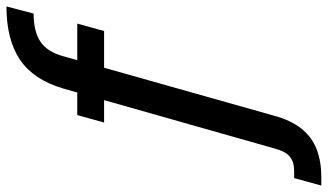

<svg xmlns="http://www.w3.org/2000/svg" viewBox="-357 -579 1014 594"><g transform="rotate(-90 150.0 -282.0)"><path d="M-127 205 -104 121H-81Q-54 121 -37.5 107.5Q-21 94 -12 59L173 -593Q200 -685 262 -727Q324 -769 427 -769L405 -685Q349 -685 317.5 -663.5Q286 -642 273 -593L89 59Q75 111 49 143.5Q23 176 -14.5 190.5Q-52 205 -101 205ZM68 -467 91 -550H374L351 -467Z"/></g></svg>

Font: DM Sans 20pt Medium
Style: Italic
Weight: 500
Italic angle: -10°
Version: Version 4.004;gftools[0.9.30]